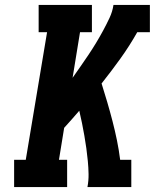

<svg xmlns="http://www.w3.org/2000/svg" viewBox="-20 -755 640 775"><path d="M37 0V-110H84L170 -625H136V-735H351V-625H303L273 -441Q289 -464 305.5 -487.5Q322 -511 338 -535Q354 -559 368.5 -583Q383 -607 396.5 -632Q410 -657 422 -682.5Q434 -708 438 -735H585V-625H534Q503 -570 466 -518.5Q429 -467 390 -418Q402 -380 413 -342.5Q424 -305 434 -266.5Q444 -228 452 -189Q460 -150 465 -110H510V0H333Q338 -26 337.5 -52.5Q337 -79 334.5 -105Q332 -131 328.5 -156.5Q325 -182 320.5 -207.5Q316 -233 311 -258Q306 -283 300 -308Q285 -290 269.5 -273Q254 -256 239 -239L218 -110H251V0Z"/></svg>

Font: Iosevka Curly Slab XBdEx
Style: Italic
Weight: 800
Width: 7
Italic angle: -9°
Monospace: yes
Designer: Belleve Invis
Foundry: Belleve Invis
Version: Version 11.1.0; ttfautohint (v1.8.3)